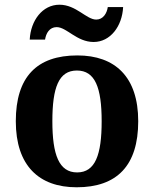

<svg xmlns="http://www.w3.org/2000/svg" viewBox="-20 -784 654 814"><path d="M377 -606C448 -606 498 -673 502 -754H437C433 -727 417 -701 388 -701C346 -701 303 -764 232 -764C160 -764 110 -697 106 -616H171C175 -643 190 -669 220 -669C263 -669 305 -606 377 -606ZM305 10C476 10 566 -82 566 -270C566 -458 468 -549 308 -549C136 -549 47 -458 47 -270C47 -82 145 10 305 10ZM307 -53C230 -53 202 -128 202 -270C202 -413 229 -485 306 -485C383 -485 411 -413 411 -270C411 -128 384 -53 307 -53Z"/></svg>

Font: Noto Serif Telugu
Style: Bold
Weight: 700
Designer: Jelle Bosma - Monotype Design Team
Foundry: Monotype Imaging Inc.
Version: Version 2.005